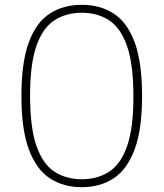

<svg xmlns="http://www.w3.org/2000/svg" viewBox="-20 -769 680 798"><path d="M320 9Q244 9 187.8 -27.5Q131.5 -64 100.2 -147Q69 -230 69 -370Q69 -510 99.8 -593Q130.5 -676 186.8 -712.5Q243 -749 320 -749Q396.5 -749 452.8 -712.5Q509 -676 539.8 -593Q570.5 -510 570.5 -370Q570.5 -230 539.2 -147Q508 -64 451.8 -27.5Q395.5 9 320 9ZM320 -24Q384.5 -24 432.8 -54.8Q481 -85.5 507.8 -160.5Q534.5 -235.5 534.5 -368Q534.5 -502.5 507.8 -578.2Q481 -654 432.8 -685Q384.5 -716 320 -716Q255.5 -716 207 -685.2Q158.5 -654.5 131.8 -579.5Q105 -504.5 105 -372Q105 -237.5 131.8 -161.8Q158.5 -86 207 -55Q255.5 -24 320 -24Z"/></svg>

Font: Encode Sans SmExp Th
Style: Regular
Weight: 100
Width: 6
Designer: Multiple Designers
Foundry: Impallari Type
Version: Version 3.002; ttfautohint (v1.8.3) -l 8 -r 50 -G 200 -x 14 